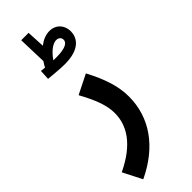

<svg xmlns="http://www.w3.org/2000/svg" viewBox="-345 -742 991 991"><g transform="rotate(-45 150.5 -246.5)"><path d="M153 -476C270 -476 295 -534 295 -575C295 -619 265 -654 217 -654C191 -654 164 -643 140 -624L135 -723H81L86 -566C79 -556 73 -546 68 -536C58 -537 48 -538 41 -539L38 -484C58 -482 118 -476 153 -476ZM209 -596C226 -596 238 -586 238 -570C238 -549 215 -532 146 -532C139 -532 132 -532 125 -532C142 -558 177 -596 209 -596ZM19 230C182 153 269 27 269 -124C269 -196 247 -270 196 -366L90 -313C133 -234 157 -174 157 -116C157 -26 106 59 -34 126Z"/></g></svg>

Font: Noto Sans Arabic UI Cn SmBd
Style: Regular
Weight: 600
Width: 3
Designer: Monotype Design Team, Nadine Chahine and Nizar Qandah
Foundry: Monotype Imaging Inc.
Version: Version 2.010